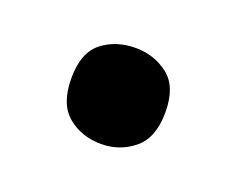

<svg xmlns="http://www.w3.org/2000/svg" viewBox="-43 -202 349 282"><g transform="rotate(20 131.0 -61.0)"><path d="M57 -62Q57 -22 78.5 -4Q100 14 131 14Q160 14 182 -4Q204 -22 204 -62Q204 -102 182 -119Q160 -136 131 -136Q100 -136 78.5 -119Q57 -102 57 -62Z"/></g></svg>

Font: Noto Sans Display Medium
Style: Regular
Weight: 500
Designer: Monotype Design Team
Foundry: Monotype Imaging Inc.
Version: Version 1.900